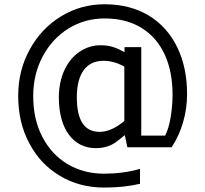

<svg xmlns="http://www.w3.org/2000/svg" viewBox="-20 -761 952 892"><path d="M849.1 -323.7C849.1 -406.2 834 -479 803.2 -542C772.5 -605 728.5 -653.8 670.9 -689C612.8 -723.6 544.9 -741.2 466.3 -741.2C392.6 -741.2 325.2 -722.7 263.7 -685.1C202.1 -647.5 153.8 -596.2 118.2 -531.2C82.5 -466.3 64.5 -394.5 64.5 -315.9C64.5 -233.4 81.5 -159.7 116.2 -95.2C150.4 -30.3 197.8 20 258.8 56.2C319.3 92.3 387.7 110.4 463.9 110.4C526.4 110.4 582 104.5 630.4 92.8V23.4C580.1 38.6 519.5 45.9 464.4 45.9C399.4 45.9 342.3 30.8 292.5 0.5C242.2 -29.8 203.6 -72.3 175.8 -127C147.9 -181.2 134.3 -244.1 134.3 -314.9C134.3 -380.9 148.4 -441.4 177.2 -496.6C206.1 -551.8 245.6 -595.2 296.4 -627.4C347.2 -659.2 403.8 -675.3 466.8 -675.3C533.2 -675.3 590.3 -660.6 637.7 -631.3C732.4 -572.8 781.7 -463.4 781.7 -320.8C781.7 -287.1 778.8 -252.4 772.9 -216.8C767.1 -181.2 758.3 -152.3 747.1 -130.9H636.2V-542H558.6V-518.6C519.5 -540.5 490.2 -550.8 446.8 -550.8C412.6 -550.8 380.9 -541 351.1 -521.5C292 -482.4 253.4 -406.2 253.4 -308.1C253.4 -157.7 323.2 -72.8 424.3 -72.8C444.3 -72.8 461.4 -75.2 476.6 -80.1C491.2 -84.5 504.4 -90.8 516.1 -99.1C527.3 -106.9 542 -118.2 559.6 -133.3L571.8 -76.7H777.3C823.7 -147 849.1 -233.9 849.1 -323.7ZM557.6 -199.2C517.6 -165.5 479.5 -148.4 443.4 -148.4C370.6 -148.4 336.9 -203.6 336.9 -309.6C336.9 -421.4 383.3 -478.5 459.5 -478.5C492.7 -478.5 521 -471.2 557.6 -452.1Z"/></svg>

Font: SG Kara
Style: Regular
Weight: 400
Designer: Damoon Khanjanzadeh
Version: Version 1.000